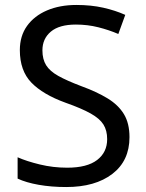

<svg xmlns="http://www.w3.org/2000/svg" viewBox="-20 -744 589 774"><path d="M502 -191Q502 -96 433 -43Q364 10 247 10Q187 10 136 1Q85 -8 51 -24V-110Q87 -94 140.5 -81Q194 -68 251 -68Q331 -68 371.5 -99Q412 -130 412 -183Q412 -218 397 -242Q382 -266 345.5 -286.5Q309 -307 244 -330Q153 -363 106.5 -411Q60 -459 60 -542Q60 -599 89 -639.5Q118 -680 169.5 -702Q221 -724 288 -724Q347 -724 396 -713Q445 -702 485 -684L457 -607Q420 -623 376.5 -634Q333 -645 286 -645Q219 -645 185 -616.5Q151 -588 151 -541Q151 -505 166 -481Q181 -457 215 -438Q249 -419 307 -397Q370 -374 413.5 -347.5Q457 -321 479.5 -284Q502 -247 502 -191Z"/></svg>

Font: Noto Sans Marchen
Style: Regular
Weight: 400
Designer: Monotype Design Team
Foundry: Monotype Imaging Inc.
Version: Version 2.003; ttfautohint (v1.8.4.7-5d5b)